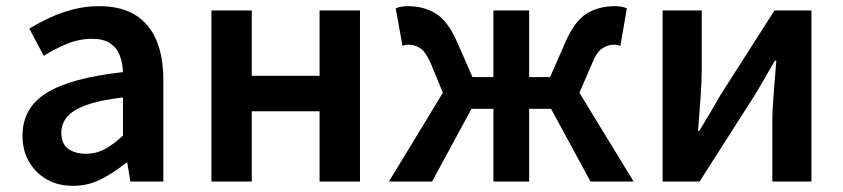

<svg xmlns="http://www.w3.org/2000/svg" viewBox="-20 -589 2736 623"><path d="M217 14Q168 14 131.5 -7Q95 -28 74 -64.5Q53 -101 53 -149Q53 -239 131 -287.5Q209 -336 379 -355Q378 -385 368.5 -409.5Q359 -434 337.5 -448.5Q316 -463 279 -463Q237 -463 198 -447Q159 -431 122 -408L75 -496Q106 -515 141.5 -531.5Q177 -548 217.5 -558.5Q258 -569 302 -569Q372 -569 418 -541Q464 -513 487 -459.5Q510 -406 510 -329V0H403L393 -61H389Q352 -30 309 -8Q266 14 217 14ZM259 -90Q292 -90 320.5 -105.5Q349 -121 379 -149V-273Q304 -264 260 -248Q216 -232 197.5 -209.5Q179 -187 179 -159Q179 -122 201.5 -106Q224 -90 259 -90Z M666 0V-555H797V-343H1017V-555H1148V0H1017V-228H797V0Z M1242 0 1417 -288 1380 -378Q1363 -419 1345 -431.5Q1327 -444 1305 -444Q1300 -444 1295.5 -443Q1291 -442 1286 -440L1264 -562Q1280 -569 1303 -569Q1356 -569 1395 -544.5Q1434 -520 1464 -451L1513 -339H1581V-555H1697V-339H1765L1814 -451Q1844 -520 1883 -544.5Q1922 -569 1975 -569Q1998 -569 2014 -562L1993 -440Q1988 -442 1983.5 -443Q1979 -444 1973 -444Q1952 -444 1933.5 -431.5Q1915 -419 1899 -378L1860 -288L2036 0H1896L1768 -236H1697V0H1581V-236H1510L1382 0Z M2130 0V-555H2257V-364Q2257 -322 2253 -269Q2249 -216 2245 -164H2249Q2264 -189 2284 -222.5Q2304 -256 2318 -281L2493 -555H2613V0H2486V-191Q2486 -233 2490.5 -286Q2495 -339 2499 -392H2494Q2480 -367 2460 -332.5Q2440 -298 2425 -274L2250 0Z"/></svg>

Font: Noto Sans HK SemiBold
Style: Regular
Weight: 600
Version: Version 2.004-H2;hotconv 1.0.118;makeotfexe 2.5.65603